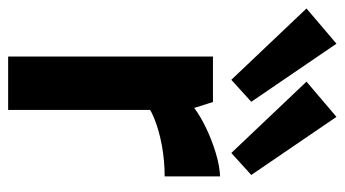

<svg xmlns="http://www.w3.org/2000/svg" viewBox="-256 -624 827 460"><g transform="rotate(90 157.0 -393.5)"><path d="M62 0V-490.7H170.9L185.1 -445.8Q205.1 -460.9 233.9 -474.6Q262.7 -488.3 293.5 -497.6Q324.2 -506.8 349.1 -507.8V-375Q312 -375 275.6 -368.4Q239.3 -361.8 210.4 -350.1Q181.6 -338.4 166 -322.3L189.9 -389.2V0ZM293 -534.7 122.1 -714.8 206.5 -786.6 345.7 -582.5ZM117.7 -534.7 -53.2 -714.8 31.2 -786.6 170.4 -582.5Z"/></g></svg>

Font: Anaheim
Style: Bold
Weight: 700
Version: Version 2.001